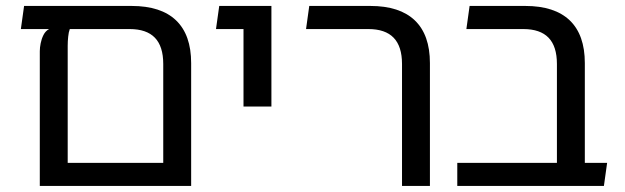

<svg xmlns="http://www.w3.org/2000/svg" viewBox="-20 -613 2059 633"><path d="M413.9 -593.4Q510.8 -593.4 560.5 -545.8Q610.2 -498.1 610.2 -405.1V0H111.2V-444.1Q111.2 -456 114.1 -470.4Q116.9 -484.8 123.4 -497.8Q130 -510.9 141.9 -517.2H48.8L59.4 -593.4ZM518.2 -76.1V-402.1Q518.2 -460 490.7 -488.6Q463.1 -517.2 407.4 -517.2H210.1Q206.2 -506.9 204.8 -492.1Q203.2 -477.2 203.2 -462.1V-76.1Z M782.8 -261.8V-593.4H874.8V-261.8ZM692.1 -517.2 702.8 -593.4H835.4V-517.2Z M1305.4 0V-402.1Q1305.4 -460 1277.8 -488.6Q1250.2 -517.2 1194.5 -517.2H989L999.6 -593.4H1201Q1297.9 -593.4 1347.6 -545.8Q1397.4 -498.1 1397.4 -405.1V0Z M1816.1 0V-402.1Q1816.1 -460 1788.6 -488.6Q1761 -517.2 1705.2 -517.2H1517.6L1528.2 -593.4H1711.8Q1808.6 -593.4 1858.4 -545.8Q1908.1 -498.1 1908.1 -405.1V-65.8Q1904.4 -48.1 1893.4 -32Q1882.5 -15.9 1870 0ZM1487.6 0V-76.1H1981.6L1971 0Z"/></svg>

Font: Noto Sans Hebrew Light
Style: Regular
Weight: 100
Version: Version 3.000